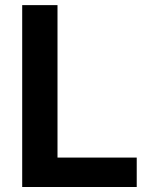

<svg xmlns="http://www.w3.org/2000/svg" viewBox="-20 -748 605 768"><path d="M68.8 0H526.9V-117.7H210V-727.5H68.8Z"/></svg>

Font: Raveo SemiBold
Style: Regular
Weight: 600
Designer: Jakub Foglar, Rasmus Andersson (Inter)
Foundry: Jakubfoglar.com
Version: Version 1.100;Glyphs 3.2.3 (3260)